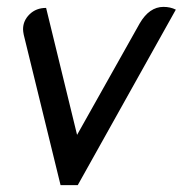

<svg xmlns="http://www.w3.org/2000/svg" viewBox="-20 -538 531 558"><path d="M49 -437Q47 -447 47 -453Q47 -478 66 -496.5Q85 -515 114 -515L204 -146L386 -470Q414 -518 455 -518Q475 -518 491 -510L206 0H156Z"/></svg>

Font: Thasadith
Style: Bold Italic
Weight: 700
Italic angle: -9°
Designer: Cadson Demak Co.,Ltd.
Foundry: Cadson Demak Co.,Ltd.
Version: Version 1.000; ttfautohint (v1.6)